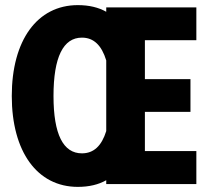

<svg xmlns="http://www.w3.org/2000/svg" viewBox="-20 -720 823 750"><path d="M747 -563V-691H395V-674C365 -691 328 -700 284 -700C125 -700 26 -562 26 -345C26 -128 125 10 284 10C328 10 365 1 395 -16V-1H747V-130H546V-283H724V-411H546V-563ZM300 -121C227 -121 189 -195 189 -345C189 -497 227 -573 300 -573C346 -573 377 -543 395 -484V-208C377 -150 346 -121 300 -121Z"/></svg>

Font: Decalotype
Style: Bold
Weight: 700
Designer: Alfredo Marco Pradil
Foundry: Alfredo Marco Pradil
Version: Version 1.0